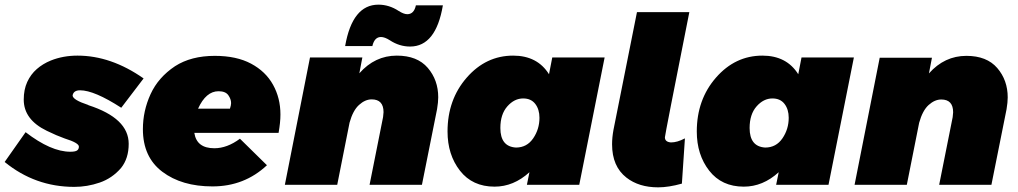

<svg xmlns="http://www.w3.org/2000/svg" viewBox="-43 -794 4375 825"><path d="M276 9Q108 9 -23 -98L67 -226Q176 -142 259 -142Q280.5 -142 288.2 -147.5Q296 -153 296 -164Q296 -180 235 -199Q201 -211 158 -232Q59 -280 59 -366Q59 -409 74 -441.8Q89 -474.5 115 -497.2Q141 -520 175.5 -534Q228 -555 290 -555Q434 -555 574 -457L478 -331Q362 -406 301 -406Q273 -406 269 -384Q269 -365 336 -343L337 -342Q510 -286 510 -176Q510 -113 477 -72Q439 -28 385.5 -9.5Q332 9 276 9Z M870 7Q738 7 654.5 -56Q571 -119 571 -239Q571 -317.5 604 -389.5Q637 -461.5 709 -509.5Q778 -554 880 -554Q973 -554 1035.8 -520.5Q1098.5 -487 1130.2 -429.8Q1162 -372.5 1162 -302Q1162 -268 1154 -223H792Q802 -157 878 -157Q933 -157 988 -198L1104 -84Q1007 7 870 7ZM945 -327Q950 -342 950 -351Q950 -368 938 -385Q926 -402 896 -402Q842 -402 808 -327Z M1719 -594Q1673 -594 1632 -621Q1610 -635 1594 -635Q1566 -635 1557 -596H1440Q1471 -774 1583 -774Q1629 -774 1670 -747Q1692 -733 1707 -733Q1736 -733 1744 -771H1860Q1830 -594 1719 -594ZM1770 0H1545L1603 -291L1605 -312Q1605 -367 1554 -367Q1526 -367 1499.8 -343.2Q1473.5 -319.5 1459 -267L1406 0H1181L1289 -547H1514L1501 -479Q1568 -555 1662 -555Q1750 -555 1795 -502.5Q1840 -450 1840 -376Q1840 -355 1835 -325Z M2082 8Q1987 8 1933.5 -60.5Q1880 -129 1880 -229Q1880 -366 1962.5 -460.5Q2045 -555 2162 -555Q2266 -555 2316 -475L2330 -547H2555L2446 0H2221L2232 -54Q2164 8 2082 8ZM2174 -160Q2221 -160 2248 -199.5Q2275 -239 2275 -288Q2275 -324 2257 -347.5Q2239 -371 2205 -371Q2167 -371 2137 -337Q2107 -303 2107 -244Q2107 -164 2174 -160Z M2785 11Q2702 11 2648.5 -31Q2587 -79 2587 -174Q2587 -203 2593 -236L2694 -742H2919Q2814 -213 2814 -204Q2814 -184 2840 -182Q2867 -182 2899 -199H2900L2887 -5Q2830 11 2785 11Z M3153 8Q3058 8 3004.5 -60.5Q2951 -129 2951 -229Q2951 -366 3033.5 -460.5Q3116 -555 3233 -555Q3337 -555 3387 -475L3401 -547H3626L3517 0H3292L3303 -54Q3235 8 3153 8ZM3245 -160Q3292 -160 3319 -199.5Q3346 -239 3346 -288Q3346 -324 3328 -347.5Q3310 -371 3276 -371Q3238 -371 3208 -337Q3178 -303 3178 -244Q3178 -164 3245 -160Z M4217 0H3992.5L4050.5 -290.5L4052.5 -311.5Q4052.5 -366.5 4001.5 -366.5Q3973.5 -366.5 3947.2 -342.8Q3921 -319 3906.5 -266.5L3853.5 0H3629L3737 -546H3961.5L3948.5 -478.5Q4015.5 -554 4109.5 -554Q4197 -554 4242 -501.8Q4287 -449.5 4287 -375.5Q4287 -354.5 4282 -324.5Z"/></svg>

Font: Argentum Sans Black
Style: Italic
Weight: 900
Italic angle: -11°
Designer: Julieta Ulanovsky (font), Cristiano Sobral (main changes and remaster)
Foundry: Julieta Ulanovsky (font), Cristiano Sobral (main changes and remaster)
Version: Version 2.007;June 15, 2022;FontCreator 14.0.0.2814 64-bit; 